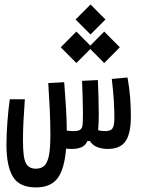

<svg xmlns="http://www.w3.org/2000/svg" viewBox="-20 -650 626 841"><path d="M137.2 170.9Q64.9 170.9 36.6 124Q8.3 77.1 8.3 -15.6Q8.3 -62 12.5 -116.5Q16.6 -170.9 22.9 -215.3H88.9Q85.4 -169.4 83 -123Q80.6 -76.7 80.6 -34.2Q80.6 39.6 93 64.2Q105.5 88.9 137.2 88.9Q159.7 88.9 173.6 76.4Q187.5 64 194.1 32.2Q200.7 0.5 200.7 -58.6Q200.7 -113.8 198 -170.7Q195.3 -227.5 191.4 -286.1L261.2 -290Q265.1 -241.2 268.8 -181.4Q272.5 -121.6 272.5 -78.1Q272.5 -78.1 272.5 -78.1Q272.5 -78.1 272.5 -78.1Q287.6 -75.7 302.2 -75.7Q322.8 -75.7 331.5 -82Q340.3 -88.4 341.8 -104Q343.3 -124 343.3 -156Q343.3 -188 342 -224.6Q340.8 -261.2 339.4 -295.9L408.7 -299.3Q410.2 -265.1 411.4 -225.1Q412.6 -185.1 412.6 -147.9Q412.6 -110.8 410.2 -85.4Q409.7 -82.5 409.7 -79.6Q424.3 -75.7 441.4 -75.7Q463.9 -75.7 472.4 -87.2Q481 -98.6 481 -134.3Q481 -171.9 478.3 -212.9Q475.6 -253.9 469.7 -304.2L538.6 -310.5Q547.4 -260.7 550.3 -219Q553.2 -177.2 553.2 -139.2Q553.2 -65.4 530 -31.5Q506.8 2.4 451.7 2.4Q428.7 2.4 408 -4.9Q387.2 -12.2 373.5 -32.2H362.8Q355 -13.2 337.4 -5.4Q319.8 2.4 295.9 2.4Q282.2 2.4 269.5 1Q262.2 91.3 231.9 131.1Q201.7 170.9 137.2 170.9ZM436.5 -374 375.5 -435.1 314.5 -374 246.1 -442.9 314.5 -511.7 375.5 -450.2 436.5 -511.7 504.9 -442.9ZM376.5 -499 311 -564.5 376.5 -630.4 441.9 -564.5Z"/></svg>

Font: Cascadia Mono NF SemiLight
Style: Regular
Weight: 350
Monospace: yes
Designer: Aaron Bell
Foundry: Saja Typeworks
Version: Version 2404.023; ttfautohint (v1.8.4)